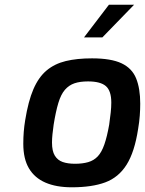

<svg xmlns="http://www.w3.org/2000/svg" viewBox="-20 -790 616 816"><path d="M285 6Q219 6 173 -14Q127 -34 103 -74.5Q79 -115 79 -179Q79 -206 81 -230.5Q83 -255 87 -279Q100 -360 122 -411Q144 -462 178 -490.5Q212 -519 259.5 -530.5Q307 -542 371 -542Q452 -542 496.5 -521Q541 -500 558.5 -457Q576 -414 576 -349Q576 -325 574 -298Q572 -271 567 -242Q552 -144 518 -90Q484 -36 427.5 -15Q371 6 285 6ZM299 -94Q331 -94 355 -101Q379 -108 395.5 -125.5Q412 -143 423.5 -176Q435 -209 444 -260Q448 -289 450.5 -311.5Q453 -334 453 -354Q453 -404 430 -424Q407 -444 354 -444Q320 -444 296.5 -436Q273 -428 256 -408.5Q239 -389 228 -352.5Q217 -316 208 -260Q205 -238 203 -219.5Q201 -201 201 -184Q201 -148 213 -128.5Q225 -109 246.5 -101.5Q268 -94 299 -94ZM337 -631 443 -770H550L415 -631Z"/></svg>

Font: Exo Thin SemiBold
Style: Italic
Weight: 600
Italic angle: -9°
Version: Version 2.000